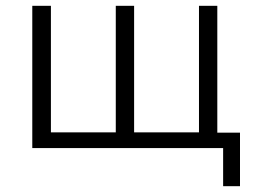

<svg xmlns="http://www.w3.org/2000/svg" viewBox="-20 -509 883 660"><path d="M747 131V0H91V-489H155V-54H378V-489H441V-54H664V-489H727V-53H805V131Z"/></svg>

Font: Nunito Sans 10pt Light
Style: Regular
Weight: 300
Designer: Vernon Adams
Foundry: Vernon Adams
Version: Version 3.101;gftools[0.9.27]